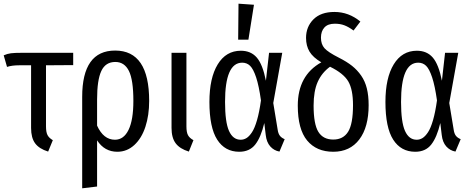

<svg xmlns="http://www.w3.org/2000/svg" viewBox="-24 -813 2562 1044"><path d="M374 -459 226.1 -458V-126Q226.1 -94.2 234.4 -78.4Q242.7 -62.5 263.2 -50.8L237.8 11.2Q189 -3.9 167 -33.7Q145 -63.5 145 -117.2V-458H81.1Q41 -458 14.2 -449.2L-3.9 -512.2Q16.1 -521 35.6 -523.4Q55.2 -525.9 97.2 -525.9H374Z M602.1 -538.1Q787.1 -538.1 787.1 -264.2Q787.1 -186 766.6 -123.5Q746.1 -61 706.3 -24.4Q666.5 12.2 613.8 12.2Q544.4 12.2 503.9 -49.8V201.2L422.9 210.9V-286.1Q422.9 -538.1 602.1 -538.1ZM601.1 -53.2Q648.9 -53.2 675 -106.9Q701.2 -160.6 701.2 -264.2Q701.2 -378.4 677 -427.2Q652.8 -476.1 603 -476.1Q549.8 -476.1 526.9 -427Q503.9 -377.9 503.9 -272V-129.9Q538.6 -53.2 601.1 -53.2Z M989.7 -525.9V-126Q989.7 -94.2 998 -78.4Q1006.3 -62.5 1027.8 -50.8L1002.9 11.2Q953.6 -3.9 931.2 -33.9Q908.7 -64 908.7 -117.2V-525.9Z M1272.9 -793 1356.9 -787.1 1326.7 -597.2H1271ZM1285.6 -537.1Q1340.3 -537.1 1372.3 -500Q1404.3 -462.9 1421.9 -374L1439 -525.9H1510.7L1461.9 -252.9L1485.8 -107.9Q1488.8 -86.9 1497.6 -75.2Q1506.3 -63.5 1523.9 -56.2L1495.6 11.2Q1465.8 5.9 1445.6 -16.8Q1425.3 -39.6 1420.9 -79.1L1413.1 -144Q1394.5 -65.9 1363.8 -26.9Q1333 12.2 1276.9 12.2Q1199.2 12.2 1157 -53.7Q1114.7 -119.6 1114.7 -258.8Q1114.7 -389.2 1159.9 -463.1Q1205.1 -537.1 1285.6 -537.1ZM1293 -472.2Q1199.7 -472.2 1199.7 -258.8Q1199.7 -148.9 1221.2 -101.1Q1242.7 -53.2 1284.7 -53.2Q1301.8 -53.2 1316.4 -62.3Q1331.1 -71.3 1345.9 -93.5Q1360.8 -115.7 1373.5 -159.7Q1386.2 -203.6 1395 -267.1Q1383.8 -346.7 1368.7 -392.3Q1353.5 -438 1335.9 -455.1Q1318.4 -472.2 1293 -472.2Z M1819.3 -499Q1861.8 -477.5 1890.4 -454.8Q1918.9 -432.1 1939.9 -401.9Q1960.9 -371.6 1970.7 -332.3Q1980.5 -293 1980.5 -241.2Q1980.5 -121.6 1929.7 -54.7Q1878.9 12.2 1788.1 12.2Q1696.8 12.2 1646 -49.1Q1595.2 -110.4 1595.2 -238.8Q1595.2 -402.8 1723.1 -474.1Q1677.7 -501 1658.9 -532.5Q1640.1 -564 1640.1 -606.9Q1640.1 -667.5 1680.4 -707.8Q1720.7 -748 1794.4 -748Q1872.1 -748 1935.5 -695.8L1898.4 -647Q1871.1 -667 1848.4 -675.5Q1825.7 -684.1 1796.4 -684.1Q1758.8 -684.1 1740 -663.6Q1721.2 -643.1 1721.2 -607.9Q1721.2 -572.8 1740.2 -551Q1759.3 -529.3 1819.3 -499ZM1788.1 -54.2Q1842.3 -54.2 1868.9 -96.7Q1895.5 -139.2 1895.5 -241.2Q1895.5 -326.2 1869.9 -370.1Q1844.2 -414.1 1770.5 -450.2Q1725.6 -417.5 1703.4 -367.4Q1681.2 -317.4 1681.2 -238.8Q1681.2 -138.2 1707 -96.2Q1732.9 -54.2 1788.1 -54.2Z M2242.7 -537.1Q2297.4 -537.1 2329.3 -500Q2361.3 -462.9 2378.9 -374L2396 -525.9H2467.8L2418.9 -252.9L2442.9 -107.9Q2445.8 -86.9 2454.6 -75.2Q2463.4 -63.5 2481 -56.2L2452.6 11.2Q2422.9 5.9 2402.6 -16.8Q2382.3 -39.6 2377.9 -79.1L2370.1 -144Q2351.6 -65.9 2320.8 -26.9Q2290 12.2 2233.9 12.2Q2156.2 12.2 2114 -53.7Q2071.8 -119.6 2071.8 -258.8Q2071.8 -389.2 2116.9 -463.1Q2162.1 -537.1 2242.7 -537.1ZM2250 -472.2Q2156.7 -472.2 2156.7 -258.8Q2156.7 -148.9 2178.2 -101.1Q2199.7 -53.2 2241.7 -53.2Q2258.8 -53.2 2273.4 -62.3Q2288.1 -71.3 2303 -93.5Q2317.9 -115.7 2330.6 -159.7Q2343.3 -203.6 2352.1 -267.1Q2340.8 -346.7 2325.7 -392.3Q2310.5 -438 2293 -455.1Q2275.4 -472.2 2250 -472.2Z"/></svg>

Font: Fira Sans Compressed Book
Style: Regular
Weight: 350
Width: 1
Designer: Carrois Corporate & Edenspiekermann AG
Foundry: Carrois Corporate GbR & Edenspiekermann AG
Version: Version 4.203;PS 004.203;hotconv 1.0.88;makeotf.lib2.5.64775